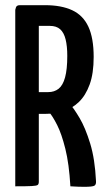

<svg xmlns="http://www.w3.org/2000/svg" viewBox="-20 -720 410 742"><path d="M68 -280Q52 -280 51 -285Q50 -290 50 -303V-681Q50 -683 50.5 -691.5Q51 -700 63 -700H154Q217 -700 259 -680.5Q301 -661 321.5 -617Q342 -573 342 -500Q342 -436 326.5 -393.5Q311 -351 285 -326Q259 -301 226 -290.5Q193 -280 156 -280ZM39 0V-682Q39 -682 41.5 -691Q44 -700 57 -700H112Q126 -700 128 -691Q130 -682 130 -682V-18Q130 -9 126 -5.5Q122 -2 103 -1Q84 0 39 0ZM305 2Q295 2 281 1.5Q267 1 252 0Q247 -87 232.5 -145Q218 -203 201 -236.5Q184 -270 171 -285Q158 -300 158 -300Q158 -300 155.5 -306Q153 -312 164 -318L214 -347Q228 -347 233 -337Q233 -337 249 -319.5Q265 -302 287.5 -264Q310 -226 328.5 -165.5Q347 -105 351 -20Q352 -7 345 -2.5Q338 2 305 2ZM129 -364H166Q190 -364 206.5 -377Q223 -390 231.5 -421Q240 -452 240 -504Q240 -542 233.5 -568Q227 -594 212.5 -607Q198 -620 172 -620H129Z"/></svg>

Font: Yanone Kaffeesatz Medium
Style: Regular
Weight: 500
Designer: Yanone (Cyrillic: Daniel Pouzeot, Huerta Tipografica, and Cyreal)
Foundry: Yanone
Version: Version 2.003